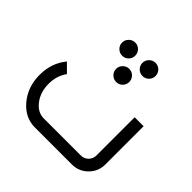

<svg xmlns="http://www.w3.org/2000/svg" viewBox="-189 -933 1109 1109"><g transform="rotate(45 366.0 -378.5)"><path d="M546.9 0H244.1Q163.1 0 106 -68.6Q48.8 -137.2 48.8 -234.4Q48.8 -331.5 106 -400.4L157.7 -348.6Q122.1 -301.3 122.1 -234.4Q122.1 -167.5 157.7 -120.4Q193.4 -73.2 244.1 -73.2H546.9Q573.2 -73.2 591.8 -91.8Q610.4 -110.4 610.4 -136.7V-449.2H683.6V-136.7Q683.6 -80.1 643.6 -40Q603.5 0 546.9 0ZM307.6 -756.8Q330.1 -756.8 345.7 -741Q361.3 -725.1 361.3 -703.1Q361.3 -680.7 345.7 -665Q330.1 -649.4 307.6 -649.4Q285.6 -649.4 269.8 -665Q253.9 -680.7 253.9 -703.1Q253.9 -725.1 269.8 -741Q285.6 -756.8 307.6 -756.8ZM473.6 -756.8Q496.1 -756.8 511.7 -741Q527.3 -725.1 527.3 -703.1Q527.3 -680.7 511.7 -665Q496.1 -649.4 473.6 -649.4Q451.7 -649.4 435.8 -665Q419.9 -680.7 419.9 -703.1Q419.9 -725.1 435.8 -741Q451.7 -756.8 473.6 -756.8ZM390.6 -625Q413.1 -625 428.7 -609.1Q444.3 -593.3 444.3 -571.3Q444.3 -548.8 428.7 -533.2Q413.1 -517.6 390.6 -517.6Q368.7 -517.6 352.8 -533.2Q336.9 -548.8 336.9 -571.3Q336.9 -593.3 352.8 -609.1Q368.7 -625 390.6 -625Z"/></g></svg>

Font: Catrinity
Style: Regular
Weight: 400
Designer: Alexander Lange
Foundry: High-Logic / Made with FontCreator
Version: Version 2.090;May 20, 2024;FontCreator 15.0.0.2974 64-bit